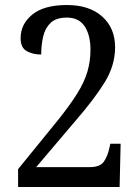

<svg xmlns="http://www.w3.org/2000/svg" viewBox="-20 -744 556 764"><path d="M52 0V-71L209 -264Q258 -325 287 -371.5Q316 -418 328 -459.5Q340 -501 340 -546Q340 -604 317 -639Q294 -674 246 -674Q204 -674 182 -653.5Q160 -633 152 -599.5Q144 -566 144 -527Q111 -527 86.5 -540.5Q62 -554 62 -592Q62 -648 108.5 -686Q155 -724 246 -724Q336 -724 387 -678Q438 -632 438 -556Q438 -483 396 -415.5Q354 -348 281 -264L124 -79H337Q378 -79 393 -100.5Q408 -122 415 -154L419 -172H460L456 0Z"/></svg>

Font: Noto Serif Hebrew SemiCondensed
Style: Regular
Weight: 400
Width: 4
Designer: Monotype Design Team
Foundry: Monotype Imaging Inc.
Version: Version 2.004; ttfautohint (v1.8.4.7-5d5b)